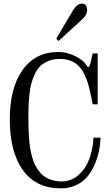

<svg xmlns="http://www.w3.org/2000/svg" viewBox="-20 -1015 606 1053"><path d="M429.7 -995.1Q457.5 -995.1 457.5 -959Q457.5 -931.6 429.7 -908.2L301.3 -790L288.6 -803.2L380.4 -958Q402.8 -995.1 429.7 -995.1ZM301.3 -730Q338.9 -730 378.7 -713.4Q418.5 -696.8 442.4 -672.9Q446.8 -668 451.7 -660.9Q456.5 -653.8 459.5 -650.4Q462.4 -647 464.4 -647Q467.3 -647 470.7 -653.8Q473.6 -660.2 476.6 -670.9L488.3 -722.2H515.6V-442.9H488.3Q483.4 -470.2 479.7 -487.5Q476.1 -504.9 470.2 -528.8Q464.4 -552.7 459 -568.1Q453.6 -583.5 445.3 -602.3Q437 -621.1 428.2 -633.1Q419.4 -645 407 -657.2Q394.5 -669.4 380.1 -676.3Q365.7 -683.1 347.4 -687.5Q329.1 -691.9 307.6 -691.9Q273.4 -691.9 246.3 -680.9Q219.2 -669.9 201.4 -653.1Q183.6 -636.2 170.9 -608.4Q158.2 -580.6 151.4 -554.9Q144.5 -529.3 140.9 -491.9Q137.2 -454.6 136.5 -427.7Q135.7 -400.9 135.7 -361.8Q135.7 -332 136.5 -308.3Q137.2 -284.7 139.4 -255.1Q141.6 -225.6 145.3 -202.9Q148.9 -180.2 156 -154.8Q163.1 -129.4 172.4 -110.6Q181.6 -91.8 195.6 -74Q209.5 -56.2 226.8 -44.9Q244.1 -33.7 267.3 -26.9Q290.5 -20 318.4 -20Q370.6 -20 409.9 -54.4Q449.2 -88.9 469.2 -141.8Q489.3 -194.8 492.7 -259.8H531.7Q529.8 -219.2 521.5 -181.4Q513.2 -143.6 496.3 -106.4Q479.5 -69.3 455.6 -42.2Q431.6 -15.1 395.3 1.5Q358.9 18.1 314.5 18.1Q176.8 18.1 105.2 -82.3Q33.7 -182.6 33.7 -360.8Q33.7 -532.2 103.8 -631.1Q173.8 -730 301.3 -730Z"/></svg>

Font: New Heterodox Mono
Style: Book
Weight: 400
Designer: Hao Chi Kiang <hello@hckiang.com>, Alexey Kryukov <alexios@thessalonica.org.ru>
Version: Version 0.0.3